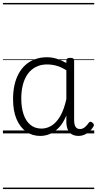

<svg xmlns="http://www.w3.org/2000/svg" viewBox="-20 -909 662 1308"><path d="M254 17Q200 17 158.5 -12Q117 -41 93 -97Q69 -153 69 -234Q69 -285 78.5 -328.5Q88 -372 107 -407Q126 -442 154 -467Q182 -492 218.5 -505.5Q255 -519 300 -519Q334 -519 366 -509Q398 -499 432 -480V-496Q432 -506 438.5 -510.5Q445 -515 459 -515Q473 -515 479 -510.5Q485 -506 485 -496V-92Q485 -71 489 -57.5Q493 -44 502 -37Q511 -30 525 -30Q536 -30 545.5 -34.5Q555 -39 565 -49Q575 -59 585 -73Q590 -80 596.5 -79.5Q603 -79 610 -73Q617 -68 619 -61Q621 -54 617 -48Q606 -28 589.5 -13.5Q573 1 554.5 9Q536 17 516 17Q496 17 481 11.5Q466 6 455 -5.5Q444 -17 438.5 -34Q433 -51 432 -72Q432 -84 432 -97Q432 -110 432 -122Q410 -69 380 -38.5Q350 -8 318 4.5Q286 17 254 17ZM125 -237Q125 -178 140 -132Q155 -86 186 -59.5Q217 -33 263 -33Q298 -33 330.5 -52.5Q363 -72 389.5 -116.5Q416 -161 432 -234V-430Q396 -453 364 -461.5Q332 -470 301 -470Q268 -470 241 -460Q214 -450 192.5 -431Q171 -412 156 -384Q141 -356 133 -319.5Q125 -283 125 -237ZM0 369H622V379H0ZM0 -20H622V0H0ZM0 -505H622V-500H0ZM0 -889H622V-879H0Z"/></svg>

Font: Playwrite HR Lijeva Guides
Style: Regular
Weight: 400
Designer: Veronika Burian, José Scaglione
Foundry: TypeTogether
Version: Version 1.003